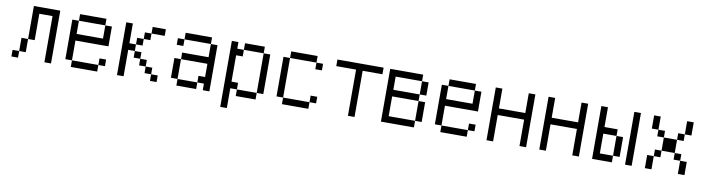

<svg xmlns="http://www.w3.org/2000/svg" viewBox="-28 -1083 6556 1791"><g transform="rotate(10 3250.0 -187.5)"><path d="M125 -62.5H62.5V0H125ZM125 -62.5H187.5Q187.5 -62.5 187.5 -187.5H125Q125 -187.5 125 -62.5ZM375 -437.5V0H437.5Q437.5 0 437.5 -500H187.5V-187.5H250Q250 -187.5 250 -437.5Z M937.5 -62.5V-125H875V-62.5H625V0H875V-62.5ZM625 -62.5V-250H937.5V-437.5H875Q875 -437.5 875 -312.5H625Q625 -312.5 625 -437.5H562.5Q562.5 -437.5 562.5 -62.5ZM625 -437.5H875V-500H625Z M1437.5 0V-62.5H1375V0ZM1437.5 -437.5V-500H1312.5V-437.5H1250V-375H1187.5V-312.5H1125V-500H1062.5Q1062.5 -500 1062.5 0H1125Q1125 0 1125 -250H1187.5V-187.5H1250V-125H1312.5V-62.5H1375V-125H1312.5V-187.5H1250V-250H1187.5V-312.5H1250V-375H1312.5V-437.5Z M1625 -62.5V0H1812.5V-62.5ZM1625 -62.5V-250H1562.5V-62.5ZM1875 -62.5V0H1937.5V-437.5H1875Q1875 -437.5 1875 -312.5H1625V-250H1875Q1875 -250 1875 -125H1812.5V-62.5ZM1625 -437.5H1562.5V-375H1625ZM1625 -437.5H1875V-500H1625Z M2062.5 -500Q2062.5 -500 2062.5 125H2125V-62.5H2187.5V0H2375V-62.5H2187.5V-125H2125Q2125 -125 2125 -375H2187.5V-437.5H2125V-500ZM2375 -62.5H2437.5Q2437.5 -62.5 2437.5 -437.5H2375Q2375 -437.5 2375 -62.5ZM2187.5 -437.5H2375V-500H2187.5Z M2937.5 -62.5V-125H2875V-62.5H2625V0H2875V-62.5ZM2937.5 -375V-437.5H2875V-375ZM2625 -62.5Q2625 -62.5 2625 -437.5H2562.5Q2562.5 -437.5 2562.5 -62.5ZM2625 -437.5H2875V-500H2625Z M3500 -437.5V-500H3062.5V-437.5H3250V0H3312.5V-437.5Z M3562.5 -500Q3562.5 -500 3562.5 0H3875V-62.5H3625V-250H3875V-62.5H3937.5V-250H3875V-312.5H3625Q3625 -312.5 3625 -437.5H3875Q3875 -437.5 3875 -312.5H3937.5Q3937.5 -312.5 3937.5 -437.5H3875V-500Z M4437.5 -62.5V-125H4375V-62.5H4125V0H4375V-62.5ZM4125 -62.5V-250H4437.5V-437.5H4375Q4375 -437.5 4375 -312.5H4125Q4125 -312.5 4125 -437.5H4062.5Q4062.5 -437.5 4062.5 -62.5ZM4125 -437.5H4375V-500H4125Z M4562.5 -500Q4562.5 -500 4562.5 0H4625Q4625 0 4625 -250H4875Q4875 -250 4875 0H4937.5Q4937.5 0 4937.5 -500H4875V-312.5H4625V-500Z M5062.5 -500Q5062.5 -500 5062.5 0H5125Q5125 0 5125 -250H5375Q5375 -250 5375 0H5437.5Q5437.5 0 5437.5 -500H5375V-312.5H5125V-500Z M5562.5 -500Q5562.5 -500 5562.5 0H5750V-62.5H5625V-250H5750V-62.5H5812.5V-250H5750V-312.5H5625V-500ZM5875 -500Q5875 -500 5875 0H5937.5Q5937.5 0 5937.5 -500Z M6062.5 -125Q6062.5 -125 6062.5 0H6125Q6125 0 6125 -125ZM6375 -125Q6375 -125 6375 0H6437.5Q6437.5 0 6437.5 -125ZM6125 -125H6187.5V-187.5H6125ZM6375 -125V-187.5H6312.5V-125ZM6187.5 -187.5H6312.5Q6312.5 -187.5 6312.5 -312.5H6187.5Q6187.5 -312.5 6187.5 -187.5ZM6187.5 -312.5V-375H6125V-312.5ZM6312.5 -312.5H6375V-375H6312.5ZM6125 -375Q6125 -375 6125 -500H6062.5Q6062.5 -500 6062.5 -375ZM6375 -375H6437.5Q6437.5 -375 6437.5 -500H6375Q6375 -500 6375 -375Z"/></g></svg>

Font: Unifont
Style: Regular
Weight: 500
Version: Version 15.1.04